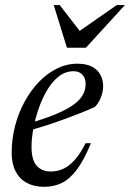

<svg xmlns="http://www.w3.org/2000/svg" viewBox="-20 -710 502 740"><path d="M263.5 -435.5Q232.5 -435.5 207 -415.8Q181.5 -396 162 -363.2Q142.5 -330.5 129 -291.5Q115.5 -252.5 108.5 -214Q101.5 -175.5 101.5 -145Q101.5 -93 121.5 -71Q141.5 -49 175.5 -49Q200 -49 222.5 -58.8Q245 -68.5 266.8 -92.2Q288.5 -116 310 -158H330.5Q303.5 -92.5 276 -56Q248.5 -19.5 218 -4.8Q187.5 10 150.5 10Q111.5 10 83.5 -5Q55.5 -20 40.2 -49.2Q25 -78.5 25 -121Q25 -174 38 -224.2Q51 -274.5 74.8 -318Q98.5 -361.5 130.2 -394.5Q162 -427.5 199.8 -446Q237.5 -464.5 278 -464.5Q313 -464.5 335 -452.8Q357 -441 367.2 -421.2Q377.5 -401.5 377.5 -378.5Q377.5 -357 369.2 -335.2Q361 -313.5 346 -298Q322 -287 292.5 -275.2Q263 -263.5 230.2 -251.5Q197.5 -239.5 163 -228.2Q128.5 -217 94 -207L96 -236Q147.5 -251 184.5 -265.8Q221.5 -280.5 245.8 -295Q270 -309.5 284 -324.2Q298 -339 304 -354.5Q310 -370 310 -386Q310 -401 304.5 -412Q299 -423 288.8 -429.2Q278.5 -435.5 263.5 -435.5ZM461.5 -690.5 311 -526H238L187 -690.5H210L294.5 -581.5H273.5L430 -690.5Z"/></svg>

Font: Newsreader 36pt
Style: Italic
Weight: 400
Italic angle: -17°
Designer: Hugues Gentile
Foundry: Production Type
Version: Version 1.003